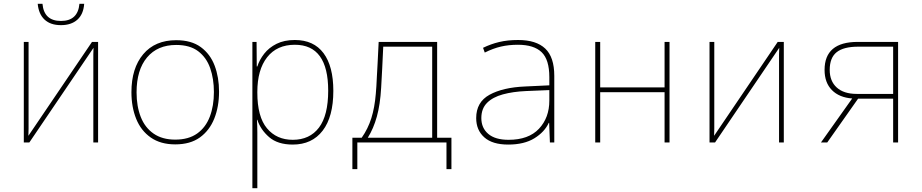

<svg xmlns="http://www.w3.org/2000/svg" viewBox="-20 -748 4840 1008"><path d="M105 0V-528H130V-112Q130 -87 130 -72.5Q130 -58 129 -35L463 -528H495V0H470V-429Q470 -450 470 -462.5Q470 -475 471 -497L134 0ZM300 -616Q245 -616 214 -645Q183 -674 178 -728H203Q211 -638 300 -638Q389 -638 397 -728H422Q418 -673 386 -644.5Q354 -616 300 -616Z M900 10Q823 10 771.5 -26Q720 -62 695 -124Q670 -186 670 -264Q670 -390 732 -463.5Q794 -537 905 -537Q985 -537 1034.5 -500.5Q1084 -464 1107 -403Q1130 -342 1130 -267Q1130 -188 1105 -125.5Q1080 -63 1029.5 -26.5Q979 10 900 10ZM900 -15Q970 -15 1015 -47Q1060 -79 1081.5 -135.5Q1103 -192 1103 -265Q1103 -334 1083.5 -390Q1064 -446 1020.5 -479Q977 -512 905 -512Q807 -512 752 -446.5Q697 -381 697 -263Q697 -190 719 -134Q741 -78 786.5 -46.5Q832 -15 900 -15Z M1305 240V-528H1327L1328 -399H1331Q1342 -434 1367 -466Q1392 -498 1432 -518Q1472 -538 1528 -538Q1627 -538 1678.5 -469Q1730 -400 1730 -271Q1730 -135 1674 -62Q1618 11 1517 11Q1438 11 1393 -28Q1348 -67 1331 -119H1329Q1331 -85 1331 -51Q1331 -17 1331 15V240ZM1517 -14Q1606 -14 1654.5 -78Q1703 -142 1703 -272Q1703 -513 1528 -513Q1434 -513 1382.5 -447.5Q1331 -382 1331 -265V-262Q1331 -135 1381.5 -74.5Q1432 -14 1517 -14Z M1830 140V-25H1879Q1912 -72 1929.5 -127.5Q1947 -183 1953 -256Q1955 -276 1956 -296Q1957 -316 1958.5 -344.5Q1960 -373 1962.5 -417Q1965 -461 1968 -528H2275V-25H2350V140H2324V0H1856V140ZM1981 -287Q1976 -199 1958.5 -136Q1941 -73 1911 -25H2249V-503H1992Q1989 -442 1986.5 -387.5Q1984 -333 1981 -287Z M2648 11Q2565 11 2522.5 -27Q2480 -65 2480 -128Q2480 -212 2550 -250.5Q2620 -289 2737 -294L2864 -300V-343Q2864 -435 2823.5 -474Q2783 -513 2699 -513Q2651 -513 2610 -503.5Q2569 -494 2525 -472L2516 -497Q2557 -517 2601 -527.5Q2645 -538 2700 -538Q2795 -538 2842.5 -493Q2890 -448 2890 -350V0H2867L2863 -103H2861Q2839 -55 2785.5 -22Q2732 11 2648 11ZM2650 -14Q2755 -14 2809.5 -72Q2864 -130 2864 -220V-275L2742 -270Q2673 -267 2620 -252.5Q2567 -238 2537 -208Q2507 -178 2507 -128Q2507 -76 2543.5 -45Q2580 -14 2650 -14Z M3105 0V-528H3131V-289H3469V-528H3495V0H3469V-264H3131V0Z M3705 0V-528H3730V-112Q3730 -87 3730 -72.5Q3730 -58 3729 -35L4063 -528H4095V0H4070V-429Q4070 -450 4070 -462.5Q4070 -475 4071 -497L3734 0Z M4290 0 4454 -231Q4386 -236 4347.5 -275Q4309 -314 4309 -381Q4309 -528 4483 -528H4695V0H4669V-230H4485L4323 0ZM4478 -255H4669V-503H4486Q4409 -503 4372.5 -474Q4336 -445 4336 -381Q4336 -322 4373 -288.5Q4410 -255 4478 -255Z"/></svg>

Font: Noto Sans Mono Thin
Style: Regular
Weight: 100
Designer: Monotype Design Team
Foundry: Monotype Imaging Inc.
Version: Version 2.014